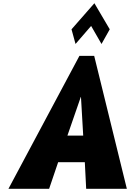

<svg xmlns="http://www.w3.org/2000/svg" viewBox="-20 -1172 840 1192"><path d="M424 -990 448.9 -899 545.7 -1011 610.2 -899 661.4 -990 566 -1152ZM564.8 -825H473L32.5 0H285L341 -165H506.6L515 0H767.5ZM496.6 -330H398.5L481.6 -570H482.7Z"/></svg>

Font: Blink
Style: WideObl
Weight: 400
Designer: Mew Too
Foundry: Cannot Into Space Fonts
Version: Version 001.000